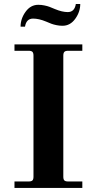

<svg xmlns="http://www.w3.org/2000/svg" viewBox="-20 -932 480 952"><path d="M51.8 0V-32.2H122.1Q135.7 -32.2 140.9 -37.4Q146 -42.5 146 -56.2V-655.8Q146 -669.4 140.9 -674.8Q135.7 -680.2 122.1 -680.2H51.8V-711.9H388.2V-680.2H317.9Q304.2 -680.2 299.1 -674.8Q293.9 -669.4 293.9 -655.8V-56.2Q293.9 -42.5 299.1 -37.4Q304.2 -32.2 317.9 -32.2H388.2V0ZM82 -799.8Q82 -839.4 106.9 -873.8Q131.8 -908.2 169.9 -908.2Q185.5 -908.2 200.4 -905Q215.3 -901.9 225.1 -898.2Q234.9 -894.5 252 -887.2Q288.1 -872.1 315.9 -872.1Q349.6 -872.1 356 -912.1H377.9Q377.9 -873 353 -838.6Q328.1 -804.2 290 -804.2Q274.4 -804.2 259.5 -807.4Q244.6 -810.5 234.9 -814.2Q225.1 -817.9 208 -825.2Q172.9 -839.8 144 -839.8Q110.4 -839.8 104 -799.8Z"/></svg>

Font: Flanker Steampunk
Style: Bold
Weight: 700
Designer: Alexey Kryukov, Leonardo Di Lena
Foundry: Alexey Kryukov, Leonardo Di Lena
Version: 1.210